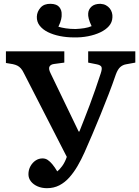

<svg xmlns="http://www.w3.org/2000/svg" viewBox="-20 -972 729 1006"><path d="M226 14Q199 14 177 4.5Q155 -5 142 -21.5Q129 -38 129 -59Q129 -82 139.5 -101Q150 -120 166.5 -131Q183 -142 203 -142Q218 -142 230 -134Q242 -126 254.5 -111Q267 -96 280 -74Q291 -82 305.5 -101.5Q320 -121 330 -150L106 -587Q98 -604 89.5 -613.5Q81 -623 71 -628Q61 -633 47 -636L11 -642V-703H317V-644L265 -637Q246 -635 239.5 -623.5Q233 -612 245 -588L392 -283H396Q408 -314 422 -349Q436 -384 450.5 -423Q465 -462 479.5 -503.5Q494 -545 508 -588Q516 -612 511.5 -621.5Q507 -631 487 -635L442 -644V-703H689V-644L640 -635Q623 -632 610 -620.5Q597 -609 587 -582Q570 -532 549.5 -479Q529 -426 507.5 -373Q486 -320 464.5 -269.5Q443 -219 423 -174Q406 -136 386.5 -102.5Q367 -69 343.5 -42.5Q320 -16 291 -1Q262 14 226 14ZM366 -776Q329 -776 294 -783Q259 -790 231.5 -803.5Q204 -817 188 -837.5Q172 -858 173 -885Q174 -911 192.5 -932Q211 -953 246 -952Q278 -951 291 -934.5Q304 -918 303 -897Q304 -887 300.5 -871Q297 -855 286 -832Q302 -827 325 -823.5Q348 -820 376 -820Q400 -821 422 -824.5Q444 -828 460 -835Q449 -858 445 -874Q441 -890 442 -901Q443 -922 459 -937Q475 -952 506 -952Q523 -951 535 -944.5Q547 -938 555 -928Q563 -918 566.5 -905.5Q570 -893 569 -881Q568 -855 551 -835.5Q534 -816 505.5 -802.5Q477 -789 441 -782Q405 -775 366 -776Z"/></svg>

Font: Literata 18pt SemiBold
Style: Regular
Weight: 600
Designer: Latin by Veronika Burian and Jose Scaglione. Greek by Irene Vlachou. Cyrillic by Vera Evstafieva.
Foundry: TypeTogether
Version: Version 3.103;gftools[0.9.29]